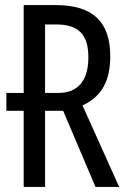

<svg xmlns="http://www.w3.org/2000/svg" viewBox="-20 -734 501 754"><path d="M157 -299H228L355 0H448L304 -320C381 -355 413 -419 413 -513C413 -647 346 -714 199 -714H73V-369H5V-299H73V0H157ZM200 -638C287 -638 327 -600 327 -509C327 -416 285 -369 209 -369H157V-638Z"/></svg>

Font: Noto Sans UI Condensed
Style: Regular
Weight: 400
Width: 3
Designer: Monotype Design Team
Foundry: Monotype Imaging Inc.
Version: Version 1.901